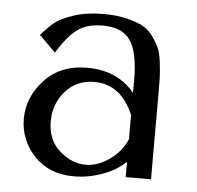

<svg xmlns="http://www.w3.org/2000/svg" viewBox="-43 -555 627 611"><g transform="rotate(5 270.0 -249.5)"><path d="M264 -511Q305 -511 336.5 -503.5Q368 -496 388.5 -485.5Q409 -475 423.5 -454.5Q438 -434 445 -418Q452 -402 455.5 -372Q459 -342 459.5 -324.5Q460 -307 460 -273V0H379V-49Q351 -21 305.5 -4.5Q260 12 215 12Q134 12 87 -39Q40 -90 40 -157Q40 -226 91 -281Q142 -336 227 -336Q324 -336 379 -269V-312Q379 -397 353.5 -435.5Q328 -474 265 -474Q213 -474 182.5 -450.5Q152 -427 120 -375L68 -427Q92 -454 109.5 -468.5Q127 -483 168 -497Q209 -511 264 -511ZM379 -121V-198Q339 -293 254 -293Q197 -293 161.5 -252.5Q126 -212 126 -156Q126 -97 165 -62.5Q204 -28 249 -28Q287 -28 324.5 -54.5Q362 -81 379 -121Z"/></g></svg>

Font: Tenor Sans
Style: Regular
Weight: 400
Designer: Denis Masharov
Foundry: Denis Masharov
Version: Version 1.1